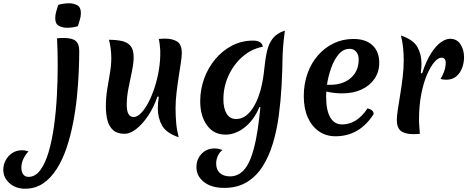

<svg xmlns="http://www.w3.org/2000/svg" viewBox="-238 -814 2843 1168"><path d="M-86 334Q-142 334 -180 300.5Q-218 267 -218 218Q-218 189 -204 162Q-190 135 -164.5 117.5Q-139 100 -103 100Q-94 100 -84 102Q-74 104 -64 107Q-78 119 -93 147Q-108 175 -108 205Q-108 232 -96.5 247Q-85 262 -65 262Q-23 262 7.5 220.5Q38 179 58.5 108.5Q79 38 91 -50Q103 -138 108 -232Q113 -326 113 -412Q113 -508 109 -581Q117 -582 129 -582.5Q141 -583 150 -583Q202 -583 223 -564.5Q244 -546 244 -504Q244 -449 241 -377Q238 -305 230 -225.5Q222 -146 206.5 -66Q191 14 167 85.5Q143 157 107.5 213Q72 269 24.5 301.5Q-23 334 -86 334ZM236 -655Q221 -650 203.5 -647.5Q186 -645 169 -645Q143 -645 120.5 -656.5Q98 -668 98 -704Q98 -724 104 -744Q110 -764 116 -784Q131 -789 148.5 -791.5Q166 -794 183 -794Q209 -794 231.5 -782.5Q254 -771 254 -735Q254 -715 248 -695Q242 -675 236 -655Z M849 21Q773 -5 747.5 -51Q722 -97 722 -156Q722 -187 728 -225L720 -227Q697 -160 662.5 -109Q628 -58 590.5 -29Q553 0 520 0Q475 0 450 -22.5Q425 -45 415.5 -82.5Q406 -120 406 -166Q406 -219 414 -269.5Q422 -320 430.5 -368Q439 -416 439 -462Q439 -490 435.5 -517Q432 -544 425 -572Q472 -572 505.5 -564Q539 -556 557 -533.5Q575 -511 575 -465Q575 -429 564.5 -379.5Q554 -330 543.5 -277Q533 -224 533 -176Q533 -102 575 -102Q596 -102 619.5 -125.5Q643 -149 664.5 -190Q686 -231 703 -283Q720 -335 729 -391.5Q738 -448 737 -503Q736 -522 734 -540.5Q732 -559 728 -577Q738 -578 748.5 -578.5Q759 -579 767 -579Q811 -579 839.5 -561.5Q868 -544 868 -490Q868 -471 862.5 -434Q857 -397 849.5 -349.5Q842 -302 836 -251.5Q830 -201 830 -154Q830 -108 834 -64Q838 -20 849 21Z M1340 -163Q1308 -85 1251.5 -40Q1195 5 1134 5Q1062 5 1021 -52Q980 -109 980 -198Q980 -270 1004 -336Q1028 -402 1072 -454.5Q1116 -507 1174.5 -537Q1233 -567 1301 -567Q1355 -567 1361 -530Q1290 -516 1236 -468Q1182 -420 1151.5 -352.5Q1121 -285 1121 -210Q1121 -155 1140.5 -122.5Q1160 -90 1199 -90Q1263 -90 1309.5 -172Q1356 -254 1370 -397Q1376 -458 1386.5 -503.5Q1397 -549 1421.5 -580.5Q1446 -612 1495 -628Q1490 -590 1487.5 -565.5Q1485 -541 1483.5 -520.5Q1482 -500 1481 -473Q1480 -386 1475 -293.5Q1470 -201 1458 -111Q1446 -21 1422 58.5Q1398 138 1359.5 198.5Q1321 259 1263.5 294Q1206 329 1126 329Q1048 329 1002.5 293Q957 257 957 203Q957 155 988 122Q1019 89 1067 89Q1091 89 1115 99Q1098 111 1087.5 133.5Q1077 156 1077 181Q1077 218 1099.5 238.5Q1122 259 1162 259Q1210 259 1246 220Q1282 181 1306.5 89Q1331 -3 1346 -162Z M1803 15Q1745 15 1701.5 -15.5Q1658 -46 1634 -100.5Q1610 -155 1610 -229Q1610 -303 1632.5 -366.5Q1655 -430 1696 -477Q1737 -524 1792 -550.5Q1847 -577 1912 -577Q1987 -577 2028 -538.5Q2069 -500 2069 -432Q2069 -377 2040.5 -335Q2012 -293 1961.5 -269.5Q1911 -246 1844 -246Q1818 -246 1793.5 -249Q1769 -252 1747 -257Q1746 -241 1746 -226Q1746 -143 1771 -100Q1796 -57 1843 -57Q1933 -57 1998 -155Q2035 -146 2035 -120Q1949 15 1803 15ZM1889 -517Q1851 -517 1823 -484.5Q1795 -452 1777 -401.5Q1759 -351 1751 -298H1769Q1849 -298 1896.5 -340Q1944 -382 1944 -452Q1944 -481 1929 -499Q1914 -517 1889 -517Z M2330 -368Q2355 -445 2385.5 -491.5Q2416 -538 2445.5 -558Q2475 -578 2500 -578Q2542 -578 2563.5 -544Q2585 -510 2585 -466Q2585 -433 2573.5 -401.5Q2562 -370 2538 -349.5Q2514 -329 2476 -329Q2457 -329 2442 -334Q2452 -349 2462 -374.5Q2472 -400 2473 -425Q2475 -441 2469 -452Q2463 -463 2447 -463Q2428 -463 2405 -437Q2382 -411 2360.5 -362Q2339 -313 2325 -243Q2311 -173 2311 -85Q2311 -65 2313 -44Q2315 -23 2316 0Q2305 1 2295.5 1.5Q2286 2 2278 2Q2224 2 2200 -18Q2176 -38 2176 -84Q2176 -106 2182 -146.5Q2188 -187 2196.5 -238Q2205 -289 2211.5 -343.5Q2218 -398 2218 -448Q2218 -487 2214 -525Q2210 -563 2201 -598Q2275 -573 2300.5 -529Q2326 -485 2326 -427Q2326 -417 2325 -401Q2324 -385 2322 -369Z"/></svg>

Font: Merienda SemiBold
Style: Regular
Weight: 600
Designer: Eduardo Rodriguez Tunni
Foundry: Eduardo Rodriguez Tunni
Version: Version 2.001; ttfautohint (v1.8.4.7-5d5b)